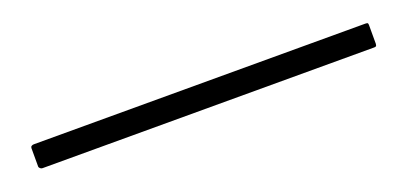

<svg xmlns="http://www.w3.org/2000/svg" viewBox="-15 -81 578 272"><g transform="rotate(-20 273.5 55.0)"><path d="M24 73Q22 73 20.5 71.5Q19 70 19 69V41Q19 39 20.5 38Q22 37 24 37H524Q527 37 527.5 38Q528 39 528 41V69Q528 70 527.5 71.5Q527 73 524 73Z"/></g></svg>

Font: Glory Thin ExtraLight
Style: Regular
Weight: 250
Version: Version 1.011